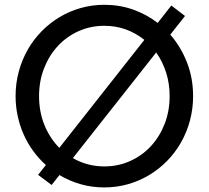

<svg xmlns="http://www.w3.org/2000/svg" viewBox="-20 -784 889 818"><path d="M705.5 -636.4Q750.9 -584.1 776.8 -517.5Q802.7 -450.9 802.7 -374.5Q802.7 -320.5 789.3 -270.7Q775.9 -220.9 751.4 -177.5Q726.8 -134.1 692.3 -98.9Q657.7 -63.6 615.9 -38.4Q574.1 -13.2 525.5 0.7Q476.8 14.5 424.5 14.5Q371.8 14.5 323.9 0.9Q275.9 -12.7 233.2 -38.2L200 4.1L142.3 -39.1L175.5 -80.9Q145.5 -107.7 121.6 -140.5Q97.7 -173.2 81.1 -210.5Q64.5 -247.7 55.5 -289.1Q46.4 -330.5 46.4 -374.5Q46.4 -428.6 59.8 -478.4Q73.2 -528.2 97.7 -571.6Q122.3 -615 156.8 -650.2Q191.4 -685.5 233.2 -710.7Q275 -735.9 323.6 -749.8Q372.3 -763.6 424.5 -763.6Q489.1 -763.6 546.6 -743.4Q604.1 -723.2 651.8 -686.4L710 -760.5L768.2 -715.9ZM595 -614.1Q559.5 -642.7 516.6 -658.4Q473.6 -674.1 424.5 -674.1Q365.5 -674.1 314.5 -651.1Q263.6 -628.2 226.4 -588Q189.1 -547.7 167.7 -493Q146.4 -438.2 146.4 -374.5Q146.4 -307.7 169.3 -251.4Q192.3 -195 232.7 -154.1ZM424.5 -75Q483.6 -75 534.5 -98Q585.5 -120.9 622.7 -161.1Q660 -201.4 681.4 -256.1Q702.7 -310.9 702.7 -374.5Q702.7 -428.2 687.7 -475Q672.7 -521.8 645.5 -560.5L290.5 -110.5Q320 -93.2 353.9 -84.1Q387.7 -75 424.5 -75Z"/></svg>

Font: Spartan Med
Style: Regular
Weight: 500
Designer: Matt Bailey, Mirko Velimirovic
Foundry: Matt Bailey
Version: Version 1.005